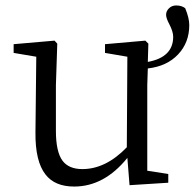

<svg xmlns="http://www.w3.org/2000/svg" viewBox="-20 -670 714 704"><path d="M252 14Q181 14 147 -30Q109 -78 110 -184L113 -462L30 -476V-508L180 -521L190 -510L185 -358V-190Q185 -114 209 -81Q232 -50 282 -50Q368 -50 445 -130L447 -462L365 -476V-508L513 -521L524 -510L522 -443Q615 -460 615 -535Q615 -554 601 -581Q589 -603 589 -616Q589 -629 599.5 -639.5Q610 -650 626 -650Q646 -650 659 -640Q674 -604 674 -578Q674 -514 633 -470.5Q592 -427 522 -419L520 -358V-44L597 -32V0L455 9L447 -91Q362 14 252 14Z"/></svg>

Font: GenRyuMin TW R
Style: Regular
Weight: 400
Version: Version 1.501;PS 1;hotconv 16.6.51;makeotf.lib2.5.65220